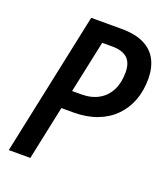

<svg xmlns="http://www.w3.org/2000/svg" viewBox="-132 -807 781 899"><g transform="rotate(20 258.5 -357.0)"><path d="M16.6 0 167.5 -713.9H318.8Q388.2 -713.9 431.9 -691.9Q475.6 -669.9 496.1 -629.9Q516.6 -589.8 516.6 -536.1Q516.6 -476.6 498 -427.7Q479.5 -378.9 443.8 -343.3Q408.2 -307.6 356.9 -288.3Q305.7 -269 239.7 -269H180.7L124 0ZM200.7 -361.3H246.1Q296.4 -361.3 332.3 -381.6Q368.2 -401.9 387.2 -439.2Q406.2 -476.6 406.2 -528.3Q406.2 -576.2 381.3 -598.9Q356.4 -621.6 306.2 -621.6H255.9Z"/></g></svg>

Font: Open Sans SemiCondensed SemiBold
Style: Italic
Weight: 600
Width: 4
Italic angle: -12°
Designer: Monotype Design Team
Foundry: Monotype Imaging Inc.
Version: Version 3.000